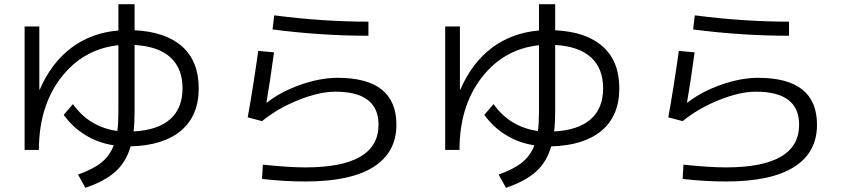

<svg xmlns="http://www.w3.org/2000/svg" viewBox="-20 -823 4040 913"><path d="M167 -697V-397H169Q224 -524 319 -595.5Q414 -667 543 -678V-803H620V-679Q768 -672 846.5 -601.5Q925 -531 925 -403Q925 -273 841 -202Q757 -131 601 -127Q580 -53 529 -7Q478 39 386 70L351 7Q422 -18 462 -50Q502 -82 521 -132Q448 -143 386.5 -180.5Q325 -218 283 -277L327 -328Q404 -219 538 -200Q543 -235 543 -297V-608Q375 -590 270 -453.5Q165 -317 165 -110H97V-697ZM615 -198Q730 -204 789 -256Q848 -308 848 -403Q848 -498 790 -550.5Q732 -603 620 -609V-297Q620 -236 615 -198Z M1283 -574Q1263 -427 1247 -336L1249 -335Q1315 -387 1409 -420Q1503 -453 1585 -453Q1865 -453 1865 -230Q1865 -98 1756 -29Q1647 40 1432 40Q1334 40 1226 28L1230 -40Q1354 -27 1432 -27Q1780 -27 1780 -230Q1780 -387 1575 -387Q1498 -387 1399.5 -347.5Q1301 -308 1226 -247L1158 -265Q1184 -409 1208 -581ZM1284 -750Q1515 -720 1732 -720V-653Q1506 -653 1276 -683Z M2167 -697V-397H2169Q2224 -524 2319 -595.5Q2414 -667 2543 -678V-803H2620V-679Q2768 -672 2846.5 -601.5Q2925 -531 2925 -403Q2925 -273 2841 -202Q2757 -131 2601 -127Q2580 -53 2529 -7Q2478 39 2386 70L2351 7Q2422 -18 2462 -50Q2502 -82 2521 -132Q2448 -143 2386.5 -180.5Q2325 -218 2283 -277L2327 -328Q2404 -219 2538 -200Q2543 -235 2543 -297V-608Q2375 -590 2270 -453.5Q2165 -317 2165 -110H2097V-697ZM2615 -198Q2730 -204 2789 -256Q2848 -308 2848 -403Q2848 -498 2790 -550.5Q2732 -603 2620 -609V-297Q2620 -236 2615 -198Z M3283 -574Q3263 -427 3247 -336L3249 -335Q3315 -387 3409 -420Q3503 -453 3585 -453Q3865 -453 3865 -230Q3865 -98 3756 -29Q3647 40 3432 40Q3334 40 3226 28L3230 -40Q3354 -27 3432 -27Q3780 -27 3780 -230Q3780 -387 3575 -387Q3498 -387 3399.5 -347.5Q3301 -308 3226 -247L3158 -265Q3184 -409 3208 -581ZM3284 -750Q3515 -720 3732 -720V-653Q3506 -653 3276 -683Z"/></svg>

Font: M PLUS 1p
Style: Regular
Weight: 400
Version: Version 1.062